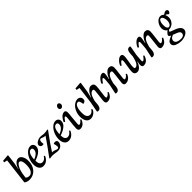

<svg xmlns="http://www.w3.org/2000/svg" viewBox="311 -2071 3692 3692"><g transform="rotate(-45 2156.5 -225.0)"><path d="M155.3 -607.9 131.3 -412.6 106.9 -289.1H111.3Q126 -351.1 164.1 -393.6Q202.1 -436 249.5 -436Q296.9 -436 327.1 -386.7Q357.4 -337.4 357.4 -261.2Q357.4 -184.6 328.1 -122.1Q299.3 -61 244.1 -24.4Q189.5 11.7 119.1 11.7Q48.3 11.7 8.3 -23.9L72.8 -557.6L6.3 -571.3L11.7 -606.9L147.9 -618.2ZM215.8 -372.1Q182.6 -372.1 145.5 -301.8Q108.9 -232.9 95.7 -121.6L89.4 -74.7Q112.3 -41.5 168.9 -43Q211.4 -43 243.7 -89.8Q275.9 -136.7 275.9 -246.6Q275.9 -302.7 260.7 -337.4Q245.6 -372.1 215.8 -372.1Z M585 -340.8Q585 -363.3 575.2 -374.8Q565.4 -386.2 545.9 -385.7Q463.9 -385.7 452.1 -202.1Q585 -251.5 585 -340.8ZM637.7 -414.6Q659.2 -391.6 659.2 -354.5Q659.2 -284.2 586.9 -232.9Q528.3 -190.9 452.1 -166.5Q455.1 -50.3 531.2 -50.3Q587.9 -50.3 631.8 -120.1L649.9 -104.5Q633.3 -56.2 589.8 -20Q547.4 15.1 491.7 15.1Q436.5 15.1 405.3 -27.3Q374 -69.3 374 -143.1Q374 -216.3 402.3 -283.2Q431.6 -351.6 478.5 -394.5Q526.4 -438 577.6 -438Q615.7 -438 637.7 -414.6Z M950.2 -418.9Q1001 -418.9 1036.1 -431.2L1044.9 -417.5L889.6 -202.1L792 -55.2Q794.4 -56.2 814.5 -55.2Q833.5 -54.2 851.1 -47.4Q855.5 -45.9 867.7 -41.3Q879.9 -36.6 886.2 -33.7Q902.3 -27.3 913.6 -27.3H917Q922.9 -27.3 929.7 -30.8Q937.5 -34.7 940.4 -39.6Q946.8 -47.9 947.8 -63Q948.2 -74.7 942.9 -103.5Q938 -130.4 931.6 -147.9Q955.1 -159.7 974.1 -159.7Q974.6 -159.7 976.1 -159.4Q977.5 -159.2 980.7 -158.4Q983.9 -157.7 987.8 -157.2Q1001 -154.8 1009.3 -147.5Q1017.6 -139.6 1020.5 -131.3Q1023.4 -122.6 1023.4 -110.8Q1023.4 -57.6 979 -20.5Q950.2 3.9 906.2 6.3H900.9Q897.5 7.8 889.2 7.3Q876.5 6.3 836.9 1Q781.2 -7.8 749.5 -7.8Q717.8 -7.8 684.1 1L674.8 -12.7L806.6 -192.9L932.6 -373.5Q924.8 -372.1 913.6 -372.1Q902.8 -372.1 886.2 -377.9Q860.8 -386.7 851.6 -390.6Q834 -397.9 821.8 -397.9Q790.5 -397.9 787.6 -341.3V-332Q787.6 -308.1 792 -284.7Q782.7 -281.2 765.6 -280.3Q725.1 -280.3 710.4 -313Q705.6 -323.2 705.6 -332.5Q705.6 -341.8 706.5 -342.8Q712.4 -374 751 -399.4Q789.1 -424.3 833 -428.2H840.3Q876 -428.2 919.9 -419.4Z M1272 -340.8Q1272 -363.3 1262.2 -374.8Q1252.4 -386.2 1232.9 -385.7Q1150.9 -385.7 1139.2 -202.1Q1272 -251.5 1272 -340.8ZM1324.7 -414.6Q1346.2 -391.6 1346.2 -354.5Q1346.2 -284.2 1273.9 -232.9Q1215.3 -190.9 1139.2 -166.5Q1142.1 -50.3 1218.3 -50.3Q1274.9 -50.3 1318.8 -120.1L1336.9 -104.5Q1320.3 -56.2 1276.9 -20Q1234.4 15.1 1178.7 15.1Q1123.5 15.1 1092.3 -27.3Q1061 -69.3 1061 -143.1Q1061 -216.3 1089.4 -283.2Q1118.7 -351.6 1165.5 -394.5Q1213.4 -438 1264.6 -438Q1302.7 -438 1324.7 -414.6Z M1527.8 -124Q1525.4 -106.4 1525.4 -88.4Q1525.4 -60.1 1542 -60.1Q1559.1 -60.1 1582 -76.7Q1606 -93.8 1620.1 -120.1L1640.6 -106Q1596.7 11.2 1500 11.2Q1469.7 11.2 1457 -7.3Q1444.8 -25.4 1444.8 -52.7Q1444.8 -82.5 1451.2 -144.5L1468.8 -298.3Q1477.1 -371.6 1452.6 -365.7Q1430.7 -360.4 1385.3 -292.5L1361.8 -308.1Q1370.1 -330.1 1383.8 -352.5Q1397.5 -375 1415.8 -395.8Q1434.1 -416.5 1457.8 -429.4Q1481.4 -442.4 1505.4 -442.4Q1515.6 -442.4 1523.2 -439.7Q1530.8 -437 1535.6 -431.2Q1540.5 -425.3 1543.9 -418.9Q1547.4 -412.6 1548.6 -401.9Q1549.8 -391.1 1550 -382.1Q1550.3 -373 1549.3 -358.4Q1548.3 -343.8 1547.4 -333.5Q1546.4 -323.2 1544.4 -305.9Q1542.5 -288.6 1541.5 -277.8ZM1559.1 -624Q1571.3 -609.9 1571.3 -587.4Q1571.3 -564.5 1555.2 -546.4Q1539.1 -527.8 1518.1 -527.8Q1497.6 -527.8 1485.8 -541Q1473.6 -554.7 1473.6 -576.2Q1473.6 -598.1 1490.2 -618.2Q1506.8 -638.7 1526.4 -638.7Q1546.9 -638.7 1559.1 -624Z M1875.5 -289.1Q1875.5 -297.4 1870.6 -323.7Q1861.3 -374 1841.3 -385.7Q1834 -389.2 1825.7 -388.7Q1781.7 -388.7 1758.3 -335Q1734.9 -281.7 1734.9 -191.4Q1734.9 -144.5 1742.2 -115.7Q1749.5 -87.9 1770 -67.9Q1791 -47.9 1825.2 -47.9H1826.2Q1848.6 -47.9 1872.6 -64.9Q1896 -81.5 1911.6 -110.8L1929.2 -95.2Q1919.4 -51.8 1875.5 -18.6Q1830.6 15.1 1782.2 15.1Q1720.7 15.1 1688.5 -33.2Q1656.7 -81.1 1656.7 -162.1Q1656.7 -216.3 1674.3 -267.6Q1691.4 -316.9 1720.2 -355Q1748 -391.1 1784.2 -413.6Q1820.8 -436 1858.9 -436Q1897.5 -436 1920.4 -413.6Q1943.4 -391.1 1943.4 -357.4Q1943.4 -324.2 1927.2 -308.6Q1911.6 -293.5 1875.5 -289.1Z M2042 -557.6 1975.6 -571.3 1980.5 -606.9 2120.6 -618.2 2128.4 -607.9 2098.1 -402.8 2067.4 -275.4 2073.2 -273.9Q2096.2 -341.8 2138.2 -388.2Q2180.2 -434.6 2219.7 -434.6Q2257.8 -434.6 2277.8 -414.6Q2297.4 -395 2297.4 -361.8Q2297.4 -326.2 2293.5 -296.9L2271.5 -125Q2269 -107.4 2269 -89.4Q2269 -60.1 2285.6 -60.1Q2302.2 -60.1 2325.2 -76.7Q2349.1 -93.8 2363.3 -120.1L2383.3 -106Q2360.4 -46.9 2325.7 -18.1Q2290.5 11.2 2236.3 11.2Q2188 11.2 2189 -50.3Q2189 -79.1 2198.7 -145.5L2209 -234.9Q2215.3 -282.7 2216.3 -311.5Q2216.8 -331.5 2210.9 -340.8Q2205.1 -349.6 2190.9 -349.6Q2152.3 -349.6 2122.6 -308.1Q2092.8 -266.6 2070.8 -168.9Q2067.9 -67.9 2048.8 -29.3Q2028.8 11.2 1987.8 11.2Q1984.4 11.2 1966.3 9.3L1959 -3.9L1998 -211.9Z M2565.4 -168Q2562.5 -66.4 2544.4 -27.3Q2525.4 13.7 2482.4 13.7Q2479 13.7 2461.9 11.7L2455.1 -1.5L2495.1 -189.5L2505.9 -302.7Q2507.3 -323.2 2507.3 -339.8Q2507.3 -357.9 2502.9 -366.7Q2498.5 -375.5 2489.3 -375Q2480.5 -375 2459 -350.6Q2437.5 -326.2 2422.4 -299.3L2398.9 -317.9Q2418 -369.6 2460.4 -410.6Q2502 -450.7 2545.4 -450.7Q2584 -450.7 2583 -399.4Q2583 -376.5 2576.7 -348.1Q2571.8 -327.6 2567.9 -306.2Q2562 -280.8 2563 -279.8L2568.4 -276.9Q2590.3 -344.2 2633.8 -391.1Q2676.8 -438 2715.8 -438Q2754.9 -438 2773.9 -418Q2793 -398.4 2793 -366.2Q2793 -335 2788.6 -300.3L2767.1 -123.5Q2764.6 -106 2764.6 -88.4Q2764.6 -59.1 2781.2 -59.1Q2797.4 -59.1 2821.3 -76.2Q2844.7 -92.8 2859.4 -120.1L2880.4 -105.5Q2836.4 11.7 2731.9 11.7Q2684.1 11.7 2684.1 -49.3Q2684.1 -57.6 2694.3 -144L2705.6 -238.3Q2711.9 -289.6 2712.9 -316.9Q2712.9 -335 2706.1 -343.8Q2699.2 -352.5 2685.5 -352.1Q2608.9 -352.1 2565.4 -168Z M3194.8 -257.3Q3196.3 -360.8 3212.9 -399.9Q3229.5 -439 3271 -439Q3283.2 -439 3291.5 -437L3299.3 -423.3L3265.1 -236.3L3256.8 -138.7Q3252.9 -98.1 3253.4 -86.9Q3254.4 -70.8 3257.8 -65.9Q3262.2 -60.1 3273.9 -60.1Q3285.2 -60.1 3308.1 -83Q3330.6 -105.5 3345.2 -131.8L3365.2 -118.2Q3327.1 12.2 3221.2 11.7Q3178.7 11.7 3177.7 -47.9Q3177.7 -78.6 3191.4 -128.4L3186 -129.4Q3162.1 -63 3125.5 -24.9Q3089.4 12.7 3050.3 12.7Q3010.7 12.7 2991.7 -7.8Q2972.7 -28.3 2972.7 -63.5Q2972.7 -98.6 2977.1 -125L3002.9 -293.9Q3006.3 -319.3 3005.9 -330.1Q3005.9 -359.9 2989.3 -360.4Q2966.3 -360.4 2919.4 -289.1L2896 -304.2Q2917 -359.4 2958.5 -399.4Q2999.5 -439 3039.6 -439Q3086.9 -439 3085.9 -376Q3085.9 -351.6 3073.7 -273.9L3060.1 -188Q3053.2 -146.5 3053.7 -119.1Q3054.7 -89.4 3059.6 -81.5Q3064.9 -73.2 3080.1 -73.2Q3115.2 -73.2 3143.6 -115.7Q3172.4 -159.2 3194.8 -257.3Z M3547.4 -168Q3544.4 -66.4 3526.4 -27.3Q3507.3 13.7 3464.4 13.7Q3460.9 13.7 3443.8 11.7L3437 -1.5L3477.1 -189.5L3487.8 -302.7Q3489.3 -323.2 3489.3 -339.8Q3489.3 -357.9 3484.9 -366.7Q3480.5 -375.5 3471.2 -375Q3462.4 -375 3440.9 -350.6Q3419.4 -326.2 3404.3 -299.3L3380.9 -317.9Q3399.9 -369.6 3442.4 -410.6Q3483.9 -450.7 3527.3 -450.7Q3565.9 -450.7 3564.9 -399.4Q3564.9 -376.5 3558.6 -348.1Q3553.7 -327.6 3549.8 -306.2Q3543.9 -280.8 3544.9 -279.8L3550.3 -276.9Q3572.3 -344.2 3615.7 -391.1Q3658.7 -438 3697.8 -438Q3736.8 -438 3755.9 -418Q3774.9 -398.4 3774.9 -366.2Q3774.9 -335 3770.5 -300.3L3749 -123.5Q3746.6 -106 3746.6 -88.4Q3746.6 -59.1 3763.2 -59.1Q3779.3 -59.1 3803.2 -76.2Q3826.7 -92.8 3841.3 -120.1L3862.3 -105.5Q3818.4 11.7 3713.9 11.7Q3666 11.7 3666 -49.3Q3666 -57.6 3676.3 -144L3687.5 -238.3Q3693.8 -289.6 3694.8 -316.9Q3694.8 -335 3688 -343.8Q3681.2 -352.5 3667.5 -352.1Q3590.8 -352.1 3547.4 -168Z M4052.2 -368.2Q4036.1 -332.5 4035.2 -289.6Q4034.2 -246.1 4037.1 -230Q4040.5 -210.9 4048.8 -195.8Q4064.9 -170.4 4082 -170.4Q4099.6 -170.4 4115.2 -181.6Q4152.8 -213.9 4152.8 -285.6Q4152.8 -314.9 4144.5 -341.3Q4136.2 -370.6 4122.8 -385.3Q4109.4 -399.9 4091.3 -399.4Q4077.6 -399.4 4067.4 -390.6Q4058.6 -382.8 4052.2 -368.2ZM4029.3 -100.1Q4029.3 -94.7 4038.1 -91.8L4061 -83Q4157.2 -46.4 4161.1 -44.4Q4227.5 -15.1 4250.5 27.3Q4260.7 43.9 4260.7 66.9Q4260.7 68.4 4259.3 83Q4250.5 128.4 4196.8 157.2Q4142.6 186.5 4076.7 189.5H4064.9Q4022.5 189.5 3986.8 180.2Q3945.8 169.4 3931.2 161.6Q3910.6 150.9 3895 132.8Q3877.9 113.3 3877.9 84.5Q3877.9 55.7 3895.5 35.2Q3912.6 15.6 3954.1 -3.9Q3960 -7.3 4002 -23.9Q3973.6 -37.1 3966.3 -46.4Q3959.5 -55.2 3959.5 -64Q3959.5 -73.7 3960.4 -77.1Q3961.9 -82 3971.2 -95.7Q3981 -110.4 3997.6 -124.5Q4015.6 -140.1 4024.4 -146.5Q4014.6 -151.9 4001.5 -164.1Q3969.2 -198.2 3966.3 -251.5V-256.3Q3966.3 -292 3981.4 -327.1Q3997.1 -364.3 4022 -391.6Q4064.9 -437 4111.8 -437Q4158.7 -437 4186.5 -402.3Q4231 -437.5 4262.2 -437L4271.5 -436Q4285.6 -433.1 4294.9 -422.4Q4303.7 -412.1 4303.7 -398.9V-396.5Q4302.2 -395 4303.2 -393.6Q4297.9 -363.3 4265.1 -342.8Q4238.3 -365.7 4226.6 -374Q4215.8 -381.3 4200.2 -381.3Q4216.3 -349.6 4217.3 -304.2Q4217.3 -237.3 4173.3 -188Q4157.2 -170.4 4132.3 -155.3Q4096.7 -134.8 4065.9 -135.3Q4055.2 -135.3 4054.2 -136.2Q4037.1 -122.1 4030.3 -104.5V-103Q4029.3 -102.1 4029.3 -100.1ZM4035.6 -11.2Q3989.7 5.4 3972.7 29.3Q3955.6 53.2 3955.6 77.1Q3955.6 86.9 3961.4 100.1Q3973.1 124.5 3996.1 136.2Q4034.7 155.3 4086.9 154.8H4100.6Q4135.3 154.8 4158.2 136.7Q4180.7 117.7 4180.2 86.4Q4179.7 55.2 4147 35.6Q4124 22.5 4100.6 14.2Q4082.5 7.8 4072.3 3.9Q4069.8 2.9 4055.2 -3.4Z"/></g></svg>

Font: Neuton Cursive
Style: Regular
Weight: 500
Designer: Brian M Zick
Version: Version 1.43